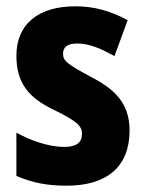

<svg xmlns="http://www.w3.org/2000/svg" viewBox="-20 -579 459 609"><path d="M391 -165C391 -255 340 -298 267 -336C190 -377 180 -387 180 -409C180 -430 195 -441 224 -441C266 -441 303 -423 343 -401L385 -515C329 -545 278 -559 219 -559C102 -559 32 -503 32 -402C32 -318 69 -270 148 -232C233 -191 240 -176 240 -153C240 -127 222 -113 184 -113C135 -113 78 -133 32 -158V-21C83 1 131 10 191 10C319 10 391 -50 391 -165Z"/></svg>

Font: Noto Sans Gujarati Condensed ExtraBold
Style: Regular
Weight: 800
Width: 3
Designer: Jelle Bosma - Monotype Design Team, Universal Thirst
Foundry: Monotype Imaging Inc.
Version: Version 2.106